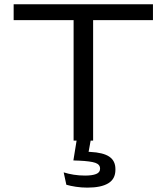

<svg xmlns="http://www.w3.org/2000/svg" viewBox="-20 -659 782 900"><path d="M325 0V-611H416.5V0ZM44 -564.5V-639H697V-564.5ZM406 -6 390.5 79.5 359 52Q370 52.5 380.5 52.5Q391 52.5 402 53Q464 56 492.5 75.5Q521 95 521 133.5V137Q521 180 487.5 200.2Q454 220.5 389.5 220.5Q362 220.5 335.8 216.5Q309.5 212.5 291 207L278.5 149Q300.5 156 325.8 160Q351 164 379 164Q411.5 164 430.2 156.8Q449 149.5 449 132.5V131Q449 112 426.8 104.2Q404.5 96.5 350 94Q340.5 93.5 334.8 93.5Q329 93.5 324 93L340 -6Z"/></svg>

Font: Anek Latin Expanded
Style: Regular
Weight: 400
Width: 7
Designer: Yesha Goshar
Foundry: Ek Type
Version: Version 1.003